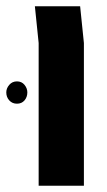

<svg xmlns="http://www.w3.org/2000/svg" viewBox="-25 -591 341 611"><path d="M98 0V-454L86 -571H230L242 -454V0ZM29 -332Q44 -332 53 -321Q62 -310 62 -297Q62 -282 53 -271.5Q44 -261 29 -261Q14 -261 4.5 -271.5Q-5 -282 -5 -297Q-5 -310 4.5 -321Q14 -332 29 -332Z"/></svg>

Font: Assistant
Style: Bold
Weight: 700
Designer: Hebrew By Ben Nathan, Latin by Paul Hunt
Version: Version 3.000